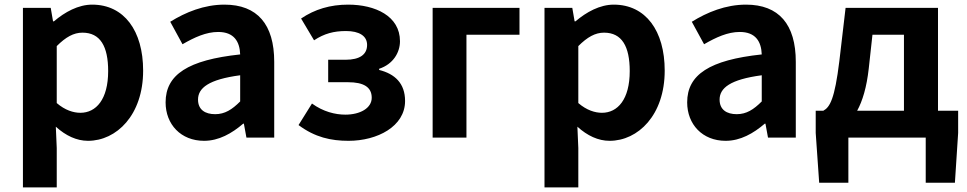

<svg xmlns="http://www.w3.org/2000/svg" viewBox="-20 -594 4174 829"><path d="M79 215H225V45L221 -47C264 -8 311 14 360 14C483 14 598 -97 598 -289C598 -461 516 -574 378 -574C318 -574 260 -542 213 -502H209L199 -560H79ZM327 -107C297 -107 261 -118 225 -149V-395C264 -434 298 -453 336 -453C413 -453 447 -394 447 -287C447 -165 395 -107 327 -107Z M861 14C925 14 981 -18 1030 -60H1033L1044 0H1164V-327C1164 -489 1091 -574 949 -574C861 -574 781 -541 715 -500L768 -403C820 -433 870 -456 922 -456C991 -456 1015 -414 1017 -359C792 -335 695 -272 695 -152C695 -57 761 14 861 14ZM909 -101C866 -101 835 -120 835 -164C835 -214 881 -251 1017 -269V-156C982 -121 951 -101 909 -101Z M1485 14C1609 14 1729 -48 1729 -158C1729 -234 1685 -275 1617 -292V-297C1678 -317 1707 -368 1707 -416C1707 -525 1600 -574 1483 -574C1406 -574 1339 -554 1280 -514L1336 -420C1380 -449 1421 -460 1474 -460C1531 -460 1565 -439 1565 -400C1565 -359 1534 -336 1472 -336H1397V-239H1483C1550 -239 1585 -218 1585 -172C1585 -127 1535 -99 1471 -99C1427 -99 1375 -112 1327 -147L1269 -54C1340 -1 1409 14 1485 14Z M1848 0H1994V-444H2223V-560H1848Z M2331 215H2477V45L2473 -47C2516 -8 2563 14 2612 14C2735 14 2850 -97 2850 -289C2850 -461 2768 -574 2630 -574C2570 -574 2512 -542 2465 -502H2461L2451 -560H2331ZM2579 -107C2549 -107 2513 -118 2477 -149V-395C2516 -434 2550 -453 2588 -453C2665 -453 2699 -394 2699 -287C2699 -165 2647 -107 2579 -107Z M3113 14C3177 14 3233 -18 3282 -60H3285L3296 0H3416V-327C3416 -489 3343 -574 3201 -574C3113 -574 3033 -541 2967 -500L3020 -403C3072 -433 3122 -456 3174 -456C3243 -456 3267 -414 3269 -359C3044 -335 2947 -272 2947 -152C2947 -57 3013 14 3113 14ZM3161 -101C3118 -101 3087 -120 3087 -164C3087 -214 3133 -251 3269 -269V-156C3234 -121 3203 -101 3161 -101Z M3747 -444H3883V-116H3681C3704 -158 3722 -217 3731 -298ZM4030 -116V-560H3631L3604 -330C3584 -166 3563 -131 3535 -116H3502V-20L3517 195H3643V0H3977V195H4103L4117 -20V-116Z"/></svg>

Font: Noto Sans CJK JP Bold
Style: Regular
Weight: 700
Designer: Ryoko NISHIZUKA (kana & ideographs); Paul D. Hunt (Latin, Greek & Cyrillic); Wenlong ZHANG (bopomofo); Sandoll Communica
Foundry: Adobe Systems Incorporated
Version: Version 1.004;PS 1.004;hotconv 1.0.82;makeotf.lib2.5.63406